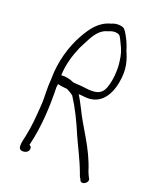

<svg xmlns="http://www.w3.org/2000/svg" viewBox="-110 -720 632 847"><g transform="rotate(15 206.0 -296.0)"><path d="M100 -349 95 -313C91 -277 92 -248 85 -211C78 -167 70 -119 56 -74C46 -42 32 -7 61 -5H67C77 -5 87 -11 90 -22C92 -31 89 -37 82 -40C114 -134 126 -233 131 -317C132 -322 134 -327 134 -332C147 -327 158 -325 175 -322C176 -322 178 -322 179 -321C189 -314 201 -307 208 -299C234 -250 256 -193 274 -136C289 -92 313 -36 329 22C331 31 333 39 337 45L340 54C350 73 384 52 374 34L370 25C368 20 366 14 364 7C342 -96 289 -175 261 -251C252 -273 244 -293 234 -312H237C254 -310 268 -305 286 -305C328 -305 371 -331 393 -407C412 -474 400 -515 387 -554C384 -578 361 -639 348 -647C333 -655 312 -657 292 -650C239 -641 207 -606 175 -559C138 -505 107 -428 100 -349ZM138 -373C144 -424 163 -470 184 -509C191 -522 200 -534 206 -544C228 -580 251 -609 288 -614C299 -618 311 -620 322 -618C341 -614 342 -610 353 -580C366 -548 370 -532 371 -492C372 -462 366 -413 349 -376C336 -347 316 -341 295 -341C287 -341 279 -342 271 -343C250 -348 227 -352 198 -356C180 -366 163 -373 138 -373Z"/></g></svg>

Font: Stray Cat
Style: UltCnObl
Weight: 400
Version: Version 1.0